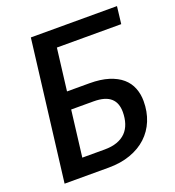

<svg xmlns="http://www.w3.org/2000/svg" viewBox="-131 -824 848 928"><g transform="rotate(-20 293.0 -360.0)"><path d="M195.5 -326 166.5 -89H281Q318.5 -89 345.8 -98.8Q373 -108.5 390.8 -126.8Q408.5 -145 417.2 -171.2Q426 -197.5 426 -230Q426 -252.5 419.5 -270.2Q413 -288 399.2 -300.5Q385.5 -313 363.5 -319.5Q341.5 -326 310 -326ZM233 -631 206.5 -415H321.5Q379 -415 420.2 -402Q461.5 -389 487.8 -366.2Q514 -343.5 526.2 -312.2Q538.5 -281 538.5 -245Q538.5 -190 520 -145Q501.5 -100 466.8 -67.8Q432 -35.5 382.2 -17.8Q332.5 0 270 0H43L131.5 -720H574.5L564 -631Z"/></g></svg>

Font: Lato SemiBold
Style: Italic
Weight: 600
Italic angle: -7°
Designer: Lukasz Dziedzic with Adam Twardoch and Botio Nikoltchev
Foundry: tyPoland Lukasz Dziedzic
Version: Version 2.015; 2015-08-06; http://www.latofonts.com/